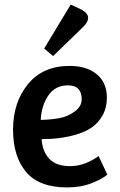

<svg xmlns="http://www.w3.org/2000/svg" viewBox="-20 -806 524 839"><path d="M284 -518Q359 -518 403 -481.5Q447 -445 447 -379Q447 -335 428 -301.5Q409 -268 381 -249Q353 -230 313 -218Q246 -198 162 -198Q165 -145 195 -112.5Q225 -80 287 -80Q349 -80 411 -124L449 -43Q429 -25 381.5 -6Q334 13 273 13Q151 13 94 -54.5Q37 -122 37 -240Q37 -358 102 -438Q167 -518 284 -518ZM337 -372Q337 -433 277 -433Q221 -433 191 -388.5Q161 -344 158 -282Q202 -283 238.5 -289.5Q275 -296 306 -318.5Q337 -341 337 -372ZM173 -594 289 -786 336 -764Q365 -748 365 -728Q365 -708 340 -685L212 -561Z"/></svg>

Font: Bree Serif
Style: Regular
Weight: 400
Designer: Veronika Burian, Jos Scaglione
Foundry: TypeTogether
Version: Version 1.002